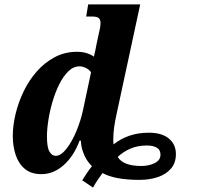

<svg xmlns="http://www.w3.org/2000/svg" viewBox="-20 -780 893 871"><path d="M655 -178Q714 -178 746 -151.5Q778 -125 778 -81Q778 -41 755.5 -15Q733 11 695.5 23.5Q658 36 613 36Q501 36 445 5Q419 40 402 71L353 38Q363 22 374 5.5Q385 -11 397 -26Q370 -52 357 -90Q348 -113 347 -142H341Q315 -72 269 -31Q223 10 168 10Q121 10 92.5 -14Q64 -38 51 -77.5Q38 -117 38 -163Q38 -210 50.5 -262.5Q63 -315 87 -365Q111 -415 146.5 -455.5Q182 -496 228 -520.5Q274 -545 329 -545Q375 -545 406 -523Q409 -536 412.5 -551.5Q416 -567 418 -580L427 -622Q430 -633 433 -649Q436 -665 436 -675Q436 -692 427.5 -698.5Q419 -705 398 -705H371L380 -760H616L510 -268Q502 -233 498 -204Q494 -175 494 -152Q494 -144 494 -137.5Q494 -131 495 -125Q562 -178 655 -178ZM233 -73Q256 -73 281 -104.5Q306 -136 326.5 -185Q347 -234 358 -287L393 -452Q384 -465 369 -472Q354 -479 341 -479Q313 -479 290 -456.5Q267 -434 249 -398Q231 -362 218.5 -319.5Q206 -277 199.5 -235.5Q193 -194 193 -161Q193 -111 204.5 -92Q216 -73 233 -73ZM621 -27Q655 -27 681.5 -40Q708 -53 708 -78Q708 -101 690.5 -110.5Q673 -120 646 -120Q604 -120 571 -105.5Q538 -91 514 -68Q539 -27 621 -27Z"/></svg>

Font: Noto Serif Condensed ExtraBold
Style: Italic
Weight: 800
Width: 3
Italic angle: -12°
Designer: Monotype Design Team
Foundry: Monotype Imaging Inc.
Version: Version 2.014; ttfautohint (v1.8.4.7-5d5b)